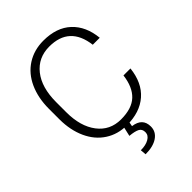

<svg xmlns="http://www.w3.org/2000/svg" viewBox="-265 -841 1179 1179"><g transform="rotate(-45 324.5 -252.0)"><path d="M64 0ZM593.3 -221.7Q581.1 -109.4 512.9 -49.8Q444.8 9.8 331.5 9.8Q252.4 9.8 191.7 -29.8Q130.9 -69.3 97.7 -141.8Q64.5 -214.4 64 -307.6V-399.9Q64 -494.6 97.2 -567.9Q130.4 -641.1 192.6 -680.9Q254.9 -720.7 335.9 -720.7Q450.2 -720.7 516.4 -658.9Q582.5 -597.2 593.3 -488.3H532.7Q510.3 -669.4 335.9 -669.4Q239.3 -669.4 181.9 -597.2Q124.5 -524.9 124.5 -397.5V-310.5Q124.5 -187.5 180.4 -114.3Q236.3 -41 331.5 -41Q425.8 -41 473.6 -86.2Q521.5 -131.3 532.7 -221.7ZM355.5 4.4 349.6 35.6Q430.2 45.9 430.2 119.1Q430.2 164.1 391.6 190.4Q353 216.8 286.6 216.8L283.2 178.7Q326.7 178.7 354.2 162.8Q381.8 147 381.8 120.1Q381.8 91.8 360.6 81.1Q339.4 70.3 295.9 66.4L310.1 4.4Z"/></g></svg>

Font: Roboto Light
Style: Regular
Weight: 300
Designer: Google
Version: Version 2.134; 2016; ttfautohint (v1.6)